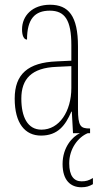

<svg xmlns="http://www.w3.org/2000/svg" viewBox="-20 -562 440 810"><path d="M153 10C224 10 256 -33 281 -91H283L288 0H317C286 14 244 59 244 130C244 200 279 228 323 228C344 228 356 224 372 215V189C354 200 342 203 324 203C292 203 272 180 272 127C272 64 311 16 350 0H360V-20H358C320 -20 309 -29 309 -103V-366C309 -495 269 -542 191 -542C117 -542 73 -496 73 -438C73 -411 81 -395 94 -395C94 -482 127 -517 190 -517C254 -517 281 -477 281 -371V-306L218 -303C99 -298 42 -250 42 -146C42 -41 86 10 153 10ZM155 -15C96 -15 70 -69 70 -146C70 -228 112 -276 219 -280L281 -283V-191C281 -92 230 -15 155 -15Z"/></svg>

Font: Noto Serif Armenian ExtraCondensed Thin
Style: Regular
Weight: 100
Width: 2
Designer: Monotype Design Team
Foundry: Monotype Imaging Inc.
Version: Version 2.008